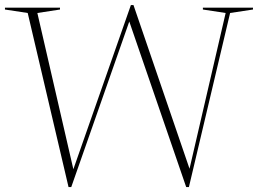

<svg xmlns="http://www.w3.org/2000/svg" viewBox="-26 -746 1042 776"><path d="M726.5 10 496.5 -659 262 10H251L86 -693.5L-6 -707.5V-715H216.5V-707.5L125 -693.5L270.5 -62L503 -725.5H513.5L740 -64L886 -693.5L794 -707.5V-715H996.5V-707.5L904 -693.5L737.5 10Z"/></svg>

Font: Newsreader Display ExtraLight
Style: Regular
Weight: 275
Designer: Hugues Gentile
Foundry: Production Type
Version: Version 1.001